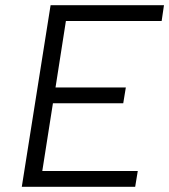

<svg xmlns="http://www.w3.org/2000/svg" viewBox="-20 -720 652 740"><path d="M603 -639 612 -700H175L64 0H501L511 -61H143L184 -322H455L465 -383H194L234 -639Z"/></svg>

Font: Arthouse Owned
Style: Italic
Weight: 400
Italic angle: -10°
Designer: Jeremy Tribby
Foundry: Tribby Type
Version: Version 1.000;PS 001.000;hotconv 1.0.88;makeotf.lib2.5.64775